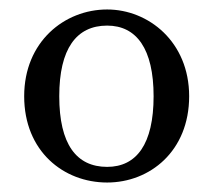

<svg xmlns="http://www.w3.org/2000/svg" viewBox="-20 -841 451 405"><path d="M206 -787C268 -787 304 -738 304 -638C304 -537 268 -489 206 -489C141 -489 105 -537 105 -638C105 -738 141 -787 206 -787ZM206 -821C116 -821 31 -753 31 -638C31 -522 114 -456 206 -456C296 -456 379 -522 379 -638C379 -753 293 -821 206 -821Z"/></svg>

Font: Noto Serif SC Medium
Style: Regular
Weight: 500
Designer: Ryoko NISHIZUKA 西塚涼子 (kana & ideographs); Frank Grießhammer (Latin, Greek & Cyrillic); Wenlong ZHANG 张文龙 (bopomofo); San
Foundry: Adobe Systems Incorporated
Version: Version 1.001;PS 1.001;hotconv 16.6.54;makeotf.lib2.5.65590